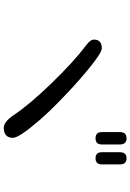

<svg xmlns="http://www.w3.org/2000/svg" viewBox="147 -934 705 1040"><g transform="rotate(90 500.0 -413.5)"><path d="M630 -275Q726 -164 726 -131Q726 -81 671 -81Q640 -81 604 -133Q548 -218 431 -339Q314 -460 225 -527Q194 -549 194 -570Q194 -612 242 -612Q263 -612 337 -553Q411 -494 496.5 -412.5Q582 -331 630 -275ZM695 -710Q695 -746 729 -746Q762 -746 762 -710V-612Q762 -578 729 -578Q695 -578 695 -612ZM804 -710Q804 -746 837 -746Q870 -746 870 -710V-612Q870 -578 837 -578Q804 -578 804 -612Z"/></g></svg>

Font: 寒蝉全圆体
Style: Regular
Weight: 400
Designer: Warren2060
      Designed by Motoya company      

      [Varela Round]
      Joe Prince(Latin component); Avraham Cornf
Foundry: ChillType
Version: Version 3.200